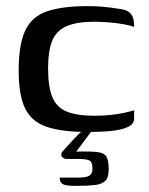

<svg xmlns="http://www.w3.org/2000/svg" viewBox="-20 -425 486 627"><path d="M266 6Q185 6 135 -10Q85 -26 63 -69Q41 -112 41 -195Q41 -281 63 -326.5Q85 -372 135 -388.5Q185 -405 266 -405Q292 -405 315.5 -403Q339 -401 370 -396Q387 -394 397.5 -388Q408 -382 413 -370.5Q418 -359 418 -337Q406 -342 383 -346Q360 -350 334 -352Q308 -354 288 -354Q231 -354 197.5 -339.5Q164 -325 150.5 -292Q137 -259 137 -201Q137 -143 150.5 -109Q164 -75 197 -61Q230 -47 288 -47Q315 -47 340 -49.5Q365 -52 385.5 -56.5Q406 -61 418 -65V-38Q418 -20 398 -10.5Q378 -1 344.5 2.5Q311 6 266 6ZM225 182Q196 182 185.5 176.5Q175 171 175 155Q179 155 194 155Q209 155 234 155Q262 155 272 148.5Q282 142 282 126Q282 105 273 99.5Q264 94 232 94H195Q192 94 187 91Q182 88 180.5 83Q179 78 183 71Q188 66 196.5 56Q205 46 216 34.5Q227 23 237 13Q247 3 253 -2H283L229 70Q274 69 297 71.5Q320 74 327.5 86.5Q335 99 335 127Q335 155 323.5 166Q312 177 287.5 179.5Q263 182 225 182Z"/></svg>

Font: Genos Thin Medium
Style: Regular
Weight: 500
Version: Version 1.010